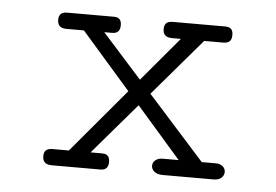

<svg xmlns="http://www.w3.org/2000/svg" viewBox="-37 -425 679 473"><g transform="rotate(5 302.5 -189.0)"><path d="M379.9 0H507.3C523.9 0 532.2 -10.3 532.2 -20.5C532.2 -30.3 524.4 -40 508.3 -40H473.6L333 -196.8L453.6 -337.9H501.5C518.1 -337.9 521.5 -348.1 521.5 -358.4C521.5 -368.2 518.6 -377.9 502.4 -377.9H372.1C355 -377.9 351.6 -368.2 351.6 -358.4C351.6 -348.1 355.5 -337.9 374 -337.9H396L304.2 -229L206.5 -337.9H226.1C242.2 -337.9 245.6 -348.1 245.6 -358.4C245.6 -368.2 242.7 -377.9 227.1 -377.9H111.3C94.2 -377.9 90.8 -368.2 90.8 -358.4C90.8 -348.1 94.7 -337.9 113.3 -337.9H156.2L278.3 -198.2L145 -40H104C86.9 -40 83.5 -30.3 83.5 -20.5C83.5 -10.3 87.4 0 106 0H226.6C242.7 0 246.1 -10.3 246.1 -20.5C246.1 -30.3 243.2 -40 227.5 -40H198.7L306.6 -166L416.5 -40H377.4C360.8 -40 352.5 -30.3 352.5 -20.5C352.5 -10.3 361.3 0 379.9 0Z"/></g></svg>

Font: Cutive Mono
Style: Regular
Weight: 400
Monospace: yes
Designer: Vernon Adams
Foundry: Vernon Adams
Version: Version 1.002